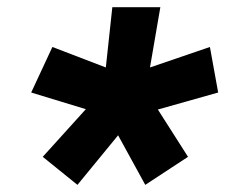

<svg xmlns="http://www.w3.org/2000/svg" viewBox="-20 -750 628 535"><path d="M126 -619.1 274.9 -562 293 -730H426.8L397.9 -562L564.9 -619.1L587.9 -492.2L419.9 -444.8L503.9 -313L384.8 -234.9L309.1 -373L195.8 -234.9L99.1 -313L219.2 -445.8L66.9 -492.2Z"/></svg>

Font: Human Sans Black
Style: Italic
Weight: 800
Italic angle: -8°
Designer: Tim Radville
Foundry: Continuum
Version: Version 1.000;FEAKit 1.0